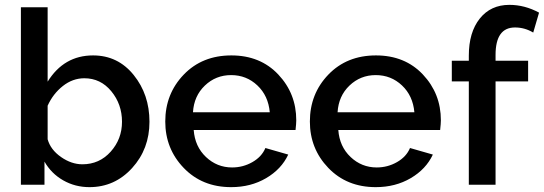

<svg xmlns="http://www.w3.org/2000/svg" viewBox="-20 -760 2238 790"><path d="M163 -95V0H66V-730H176V-424Q243 -532 363 -532Q465 -532 530 -451.5Q595 -371 595 -259Q595 -147 523.5 -68.5Q452 10 348 10Q289 10 240 -18Q191 -46 163 -95ZM482 -259Q482 -331 438 -384.5Q394 -438 327 -438Q279 -438 238.5 -406Q198 -374 176 -325V-187Q188 -144 231 -114Q274 -84 319 -84Q389 -84 435.5 -136Q482 -188 482 -259Z M931 10Q812 10 736 -69Q660 -148 660 -260Q660 -374 736 -453Q812 -532 932 -532Q1051 -532 1125 -453.5Q1199 -375 1199 -265Q1199 -252 1196 -225H777Q782 -157 827.5 -114Q873 -71 935 -71Q980 -71 1018.5 -93Q1057 -115 1072 -151L1166 -124Q1138 -64 1075 -27Q1012 10 931 10ZM774 -298H1090Q1084 -366 1039 -408.5Q994 -451 931 -451Q868 -451 823 -408Q778 -365 774 -298Z M1526 10Q1407 10 1331 -69Q1255 -148 1255 -260Q1255 -374 1331 -453Q1407 -532 1527 -532Q1646 -532 1720 -453.5Q1794 -375 1794 -265Q1794 -252 1791 -225H1372Q1377 -157 1422.5 -114Q1468 -71 1530 -71Q1575 -71 1613.5 -93Q1652 -115 1667 -151L1761 -124Q1733 -64 1670 -27Q1607 10 1526 10ZM1369 -298H1685Q1679 -366 1634 -408.5Q1589 -451 1526 -451Q1463 -451 1418 -408Q1373 -365 1369 -298Z M1909 0V-425H1839V-510H1909V-531Q1909 -627 1954 -683.5Q1999 -740 2076 -740Q2139 -740 2198 -708L2174 -626Q2139 -647 2099 -647Q2019 -647 2019 -534V-510H2153V-425H2019V0Z"/></svg>

Font: Raleway-v4020 SemiBold
Style: Regular
Weight: 600
Designer: Matt McInerney, Pablo Impallari, Rodrigo Fuenzalida
Foundry: Matt McInerney, Pablo Impallari, Rodrigo Fuenzalida
Version: Version 4.020;PS 004.020;hotconv 1.0.88;makeotf.lib2.5.64775